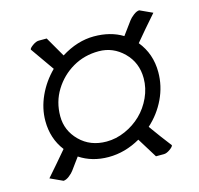

<svg xmlns="http://www.w3.org/2000/svg" viewBox="-94 -703 855 823"><g transform="rotate(-15 333.5 -291.5)"><path d="M177.7 -588.4 229 -499.5Q301.3 -544.9 375 -544.9Q448.7 -544.9 502 -512.2L545.4 -571.3Q551.8 -580.1 565.9 -591.1Q580.1 -602.1 591.8 -602.5L647.9 -576.7Q593.3 -514.6 553.7 -466.8Q602.5 -407.2 602.5 -325.7Q602.5 -264.2 575.7 -207.8Q548.8 -151.4 502 -109.4Q541.5 -54.2 577.6 -7.8Q577.6 -1.5 562.3 9.5Q546.9 20.5 534.7 20.5H499.5Q457.5 -47.9 444.8 -67.9Q376.5 -28.8 303.5 -28.8Q230.5 -28.8 175.3 -65.4Q170.9 -59.1 157.2 -40.8Q143.6 -22.5 136.7 -12.7Q129.9 -2.9 115.7 8.1Q101.6 19 89.8 19.5L33.7 -6.3Q77.6 -56.2 125 -112.3Q80.6 -169.9 80.6 -248Q80.6 -303.7 105.2 -357.9Q129.9 -412.1 173.3 -455.1Q104.5 -552.7 99.6 -560.1Q99.6 -566.4 115 -577.4Q130.4 -588.4 142.6 -588.4ZM312 -95.2Q354.5 -95.2 395.3 -113.3Q436 -131.3 466.8 -161.1Q497.6 -190.9 516.4 -231.9Q535.2 -272.9 535.2 -316.4Q535.2 -385.7 488.5 -431.9Q441.9 -478 378.2 -478Q314.5 -478 262.7 -447.8Q210.9 -417.5 179.2 -366.2Q147.5 -314.9 147.5 -251.2Q147.5 -187.5 193.8 -141.4Q240.2 -95.2 312 -95.2Z"/></g></svg>

Font: Emblema One
Style: Regular
Weight: 400
Designer: Riccardo De Franceschi
Foundry: Riccardo De Franceschi
Version: Version 1.003